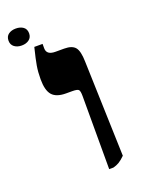

<svg xmlns="http://www.w3.org/2000/svg" viewBox="-202 -822 655 894"><g transform="rotate(-20 125.0 -375.0)"><path d="M179 -355Q179 -380 173 -386.5Q167 -393 141 -393H111Q63 -393 42.5 -416.5Q22 -440 22 -495Q22 -531 27 -561Q32 -591 46 -647H87V-625Q87 -592 131 -592H174Q213 -592 228.5 -573Q244 -554 245 -502L260 -30Q243 -13 229.5 -5Q216 3 200 7H179ZM-57 -715Q-57 -736 -42.5 -746.5Q-28 -757 -6 -757Q16 -757 30.5 -746.5Q45 -736 45 -715Q45 -695 30.5 -684Q16 -673 -6 -673Q-28 -673 -42.5 -684Q-57 -695 -57 -715Z"/></g></svg>

Font: Noto Serif Hebrew Black
Style: Regular
Weight: 900
Designer: Monotype Design Team
Foundry: Monotype Imaging Inc.
Version: Version 1.000